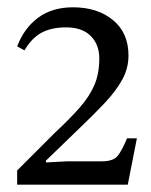

<svg xmlns="http://www.w3.org/2000/svg" viewBox="-20 -758 413 526"><path d="M330 -252H27V-291L129 -393Q172 -433 199 -464Q226 -495 239 -526Q252 -557 252 -598Q252 -636 228.5 -659.5Q205 -683 161 -683Q121 -683 94 -668.5Q67 -654 47 -620L27 -631Q46 -681 84.5 -709.5Q123 -738 180 -738Q247 -738 289.5 -703Q332 -668 332 -606Q332 -571 315 -540Q298 -509 267.5 -476.5Q237 -444 196 -405L106 -318V-313L163 -316H258Q290 -316 302 -330.5Q314 -345 328 -379H355Z"/></svg>

Font: STIX Two Text
Style: Regular
Weight: 400
Designer: Ross Mills, John Hudson & Paul Hanslow, Tiro Typeworks Ltd; with prior portions MicroPress Inc., and Coen Hoffman.
Foundry: Tiro Typeworks Ltd
Version: Version 2.13 b171